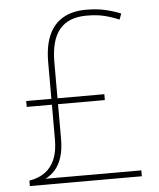

<svg xmlns="http://www.w3.org/2000/svg" viewBox="-52 -768 674 813"><g transform="rotate(-5 285.0 -361.5)"><path d="M344 -723Q391 -723 426.5 -714.5Q462 -706 491 -694L482 -669Q449 -683 417.5 -690.5Q386 -698 344 -698Q267 -698 229 -652.5Q191 -607 191 -512V-360H390V-335H191V-188Q191 -142 180.5 -109.5Q170 -77 152 -57Q134 -37 111 -25H518V0H42V-23Q83 -30 110 -50Q137 -70 151 -104Q165 -138 165 -187V-335H58V-360H165V-516Q165 -585 185.5 -631Q206 -677 246 -700Q286 -723 344 -723Z"/></g></svg>

Font: Noto Sans Armenian Thin
Style: Regular
Weight: 250
Version: Version 2.007